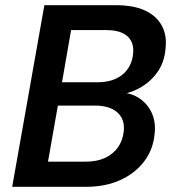

<svg xmlns="http://www.w3.org/2000/svg" viewBox="-20 -720 671 740"><path d="M27 0 151 -700H426Q496 -700 540 -679Q584 -658 604 -620.5Q624 -583 618 -533Q614 -480 586 -441Q558 -402 515.5 -379.5Q473 -357 423 -353L439 -364Q484 -363 516.5 -341.5Q549 -320 565 -284.5Q581 -249 576 -205Q571 -145 536 -98.5Q501 -52 443.5 -26Q386 0 312 0ZM165 -97H311Q354 -97 385 -111.5Q416 -126 434.5 -152Q453 -178 457 -214Q462 -260 432.5 -286.5Q403 -313 347 -313H203ZM219 -403H356Q416 -403 452 -432.5Q488 -462 493 -513Q496 -542 485.5 -562Q475 -582 451.5 -593Q428 -604 390 -604H254Z"/></svg>

Font: DM Sans 12pt SemiBold
Style: Italic
Weight: 600
Italic angle: -10°
Version: Version 4.004;gftools[0.9.30]